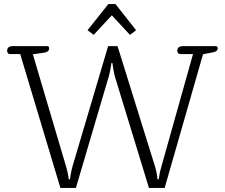

<svg xmlns="http://www.w3.org/2000/svg" viewBox="-20 -921 1102 941"><path d="M439 -750 528 -846 617 -750 647 -773 546 -901H511L409 -773ZM276 0H352L513 -546C521 -572 526 -612 526 -612H531C531 -612 536 -572 543 -546L710 0H787L975 -655L1026 -665C1039 -668 1047 -674 1047 -684C1047 -689 1045 -695 1037 -695H877C859 -695 849 -687 849 -673C849 -663 854 -656 863 -656H926L770 -101C762 -75 758 -42 758 -42H752C752 -42 749 -75 741 -101L556 -695H510L334 -101C327 -75 323 -42 323 -42H317C317 -42 313 -75 305 -101L141 -655L197 -663C212 -665 221 -673 221 -684C221 -690 219 -695 211 -695H43C25 -695 15 -687 15 -673C15 -663 20 -656 28 -656H79Z"/></svg>

Font: Maitree Light
Style: Regular
Weight: 300
Designer: CadsonDemak Team
Foundry: CadsonDemak
Version: Version 1.000;PS 001.000;hotconv 1.0.88;makeotf.lib2.5.64775